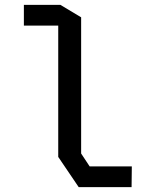

<svg xmlns="http://www.w3.org/2000/svg" viewBox="-20 -768 640 788"><path d="M78 -748V-663H219V-124L303 0H520L521 -85H348L313 -138V-697L228 -748Z"/></svg>

Font: Kode Mono Medium
Style: Regular
Weight: 500
Monospace: yes
Designer: Isa Ozler
Foundry: Kadena LLC
Version: Version 1.206;gftools[0.9.28]